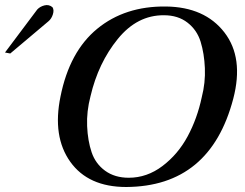

<svg xmlns="http://www.w3.org/2000/svg" viewBox="-20 -732 980 768"><path d="M913 -337Q821 14 485 16Q333 16 261 -85Q189 -186 222 -346Q258 -526 369 -617Q480 -708 644 -706Q799 -704 877.5 -602.5Q956 -501 913 -337ZM787 -343Q802 -401 799.5 -459.5Q797 -518 782.5 -565Q768 -612 730 -641.5Q692 -671 636 -671Q529 -672 451 -576Q373 -480 342 -347Q326 -286 328.5 -227.5Q331 -169 346.5 -123Q362 -77 400.5 -49Q439 -21 495 -21Q568 -21 630 -68Q692 -115 730.5 -186.5Q769 -258 787 -343ZM190 -703Q197 -692 191.5 -674.5Q186 -657 174 -647L21 -518L0 -522L129 -694Q140 -706 158 -710.5Q176 -715 190 -703Z"/></svg>

Font: GFS Artemisia
Style: Italic
Weight: 400
Italic angle: -12°
Designer: Takis Katsoulidis and George D. Matthiopoulos
Foundry: George Matthiopoulos and Takis Katsoulidis
Version: Version 1.0